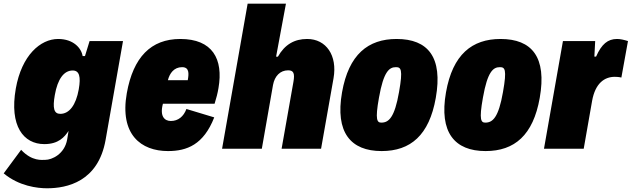

<svg xmlns="http://www.w3.org/2000/svg" viewBox="-61 -804 3415 1038"><path d="M423.3 -582 398.4 -501H385.7C378.9 -543.9 335.9 -593.3 253.4 -593.3C157.2 -593.3 56.2 -504.9 24.4 -325.2C-11.2 -122.1 66.4 -24.9 178.7 -24.9C255.4 -24.9 287.6 -63 309.6 -96.2L302.2 -50.3C288.1 30.3 218.3 60.1 184.6 60.1C167 60.1 112.8 69.8 53.2 5.9L-41 133.3C42 202.6 141.6 213.9 193.4 213.9C300.8 213.9 469.7 178.7 509.8 -47.4L604 -582ZM364.7 -320.8C349.6 -235.8 313.5 -188.5 265.1 -188.5C230.5 -188.5 222.7 -218.8 235.4 -290.5C250.5 -377 284.7 -422.9 332 -422.9C367.7 -422.9 377 -390.1 364.7 -320.8Z M913.6 -593.3C754.9 -593.3 659.2 -494.6 624.5 -300.3C585 -76.2 701.7 12.7 847.2 12.7C949.7 12.7 1039.6 -22 1097.2 -169.4L946.8 -214.8C931.6 -173.8 901.9 -149.9 862.8 -149.9C829.6 -149.9 801.3 -173.8 819.8 -243.2H1099.1C1108.4 -272.5 1115.7 -300.8 1120.1 -327.6C1147.5 -485.4 1087.4 -593.3 913.6 -593.3ZM923.3 -440.9C961.9 -440.9 960.9 -408.2 954.1 -370.6H846.7C856 -407.2 879.4 -440.9 923.3 -440.9Z M1139.6 0H1354.5L1415 -344.7C1423.8 -392.6 1453.6 -423.8 1496.6 -423.8C1525.4 -423.8 1533.7 -408.7 1525.4 -361.8L1461.4 0H1674.8L1742.2 -381.3C1763.7 -503.9 1702.6 -593.3 1599.6 -593.3C1530.8 -593.3 1478.5 -563.5 1441.4 -497.6H1431.6L1484.9 -784.2H1277.8Z M2002 12.7C2158.7 12.7 2259.3 -73.2 2294.9 -274.4C2334 -495.1 2252.9 -593.3 2083 -593.3C1929.2 -593.3 1824.2 -509.8 1788.1 -304.7C1750 -87.9 1835 12.7 2002 12.7ZM2001 -141.1C1978 -141.1 1965.8 -153.8 1987.8 -275.9C2012.7 -417.5 2043.5 -440.9 2079.1 -440.9C2106 -440.9 2118.7 -432.1 2096.2 -306.2C2072.3 -168.5 2040.5 -141.1 2001 -141.1Z M2564 12.7C2720.7 12.7 2821.3 -73.2 2856.9 -274.4C2896 -495.1 2814.9 -593.3 2645 -593.3C2491.2 -593.3 2386.2 -509.8 2350.1 -304.7C2312 -87.9 2397 12.7 2564 12.7ZM2563 -141.1C2540 -141.1 2527.8 -153.8 2549.8 -275.9C2574.7 -417.5 2605.5 -440.9 2641.1 -440.9C2668 -440.9 2680.7 -432.1 2658.2 -306.2C2634.3 -168.5 2602.5 -141.1 2563 -141.1Z M2879.9 0H3094.7L3140.1 -258.8C3157.2 -354 3207 -388.7 3262.7 -388.7C3269.5 -388.7 3284.2 -388.2 3298.3 -384.8L3334 -582C3312 -588.9 3292.5 -593.3 3274.9 -593.3C3225.1 -593.3 3191.4 -565.9 3161.6 -498H3152.3L3156.7 -582H2982.4Z"/></svg>

Font: Decalotype Black Italic
Style: Regular
Weight: 900
Italic angle: -10°
Designer: Alfredo Marco Pradil
Foundry: Alfredo Marco Pradil
Version: Version 1.0